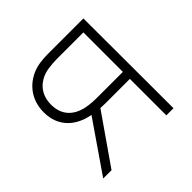

<svg xmlns="http://www.w3.org/2000/svg" viewBox="-141 -677 815 815"><g transform="rotate(-45 266.0 -270.0)"><path d="M40 0H90L243 -220C252.5 -219.5 262.5 -219 273 -219H419V0H462L461 -540H263C239 -540 207 -540 177 -532C116 -515 60 -463 60 -377C60 -288 120 -241 191 -227C192.5 -226.5 194 -226.5 195.5 -226ZM275 -261C254 -261 223 -261 194 -268C141 -281 105 -316 105 -378C105 -446 149 -478 185 -489C215 -498 256 -498 275 -498H419V-261Z"/></g></svg>

Font: Hauora ExtraLight
Style: Regular
Weight: 200
Designer: Mikhail Sharanda
Foundry: WCYS & Co.
Version: Version 1.010